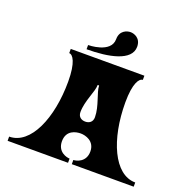

<svg xmlns="http://www.w3.org/2000/svg" viewBox="-158 -1090 1236 1245"><g transform="rotate(20 460.0 -467.5)"><path d="M461 -860C461 -920 509 -935 534 -935C558 -935 606 -920 606 -860C606 -762 454 -733 303 -733V-762C303 -762 461 -762 461 -860ZM657 -495C657 -628 689 -671 714 -671V-700H206V-671C231 -671 263 -628 263 -495C263 -242 172 -29 25 -29V0H442V-29C422 -29 357 -44 357 -118C357 -195 422 -207 455 -207C488 -207 553 -190 553 -118C553 -44 488 -29 468 -29V0H895V-29C748 -29 657 -242 657 -495ZM455 -289C429 -289 405 -303 405 -337C405 -415 450 -492 450 -540H460C460 -492 505 -415 505 -337C505 -303 481 -289 455 -289Z"/></g></svg>

Font: Ouroboros
Style: Regular
Weight: 400
Designer: Ariel Martín Pérez
Foundry: Velvetyne Type Foundry
Version: Version 2.001;hotconv 1.0.109;makeotfexe 2.5.65596